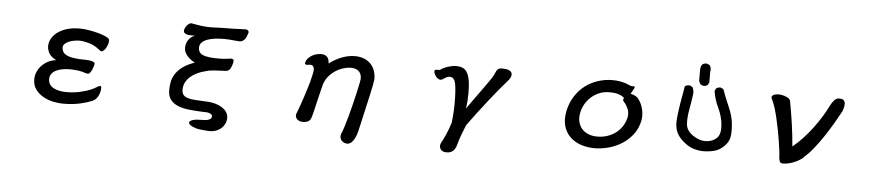

<svg xmlns="http://www.w3.org/2000/svg" viewBox="-46 -959 6591 1442"><g transform="rotate(5 3250.0 -238.5)"><path d="M744.1 -447.3Q748 -433.6 744.1 -417Q740.2 -400.4 732.4 -385.7Q724.6 -371.1 714.8 -361.3Q705.1 -351.6 696.3 -351.6Q691.4 -351.6 684.6 -356.4Q677.7 -361.3 668 -369.1Q657.2 -377.9 642.1 -386.2Q627 -394.5 608.4 -400.9Q589.8 -407.2 569.3 -411.6Q548.8 -416 529.3 -417Q507.8 -417 485.8 -413.1Q463.9 -409.2 446.3 -401.9Q428.7 -394.5 416.5 -383.3Q404.3 -372.1 403.3 -357.4Q403.3 -342.8 408.2 -329.6Q413.1 -316.4 425.8 -306.6Q438.5 -296.9 461.4 -290Q484.4 -283.2 519.5 -280.3Q531.2 -278.3 553.2 -278.3Q575.2 -278.3 597.7 -276.9Q620.1 -275.4 636.7 -270Q653.3 -264.6 653.3 -252.9Q653.3 -247.1 649.4 -234.4Q645.5 -221.7 639.6 -208.5Q633.8 -195.3 626 -185.1Q618.2 -174.8 610.4 -174.8Q607.4 -174.8 600.1 -176.3Q592.8 -177.7 589.8 -178.7Q563.5 -188.5 532.7 -192.4Q502 -196.3 472.7 -196.3Q442.4 -196.3 415.5 -191.4Q388.7 -186.5 368.2 -176.3Q347.7 -166 335.4 -149.4Q323.2 -132.8 323.2 -110.4Q323.2 -66.4 361.8 -44.9Q400.4 -23.4 459 -23.4Q514.6 -23.4 563 -34.2Q611.3 -44.9 647.5 -60.5Q656.2 -64.5 666 -69.8Q675.8 -75.2 684.1 -80.1Q692.4 -85 699.2 -88.4Q706.1 -91.8 709 -91.8Q712.9 -91.8 715.8 -87.9Q718.8 -84 718.8 -80.1Q718.8 -48.8 705.1 -19Q691.4 10.7 663.1 24.4Q628.9 39.1 572.8 52.2Q516.6 65.4 441.4 65.4Q409.2 65.4 369.1 57.1Q329.1 48.8 294.4 29.8Q259.8 10.7 235.8 -20.5Q211.9 -51.8 211.9 -97.7Q211.9 -129.9 224.6 -157.2Q237.3 -184.6 258.3 -205.6Q279.3 -226.6 306.6 -239.7Q334 -252.9 363.3 -255.9Q322.3 -276.4 308.1 -303.2Q293.9 -330.1 293.9 -355.5Q293.9 -382.8 308.1 -410.2Q322.3 -437.5 351.1 -459.5Q379.9 -481.4 421.9 -494.6Q463.9 -507.8 519.5 -507.8Q550.8 -507.8 588.4 -501.5Q626 -495.1 658.7 -486.3Q691.4 -477.5 715.3 -466.8Q739.3 -456.1 744.1 -447.3Z M1402.3 -328.1Q1388.7 -335 1374 -345.2Q1359.4 -355.5 1347.2 -368.7Q1335 -381.8 1327.1 -397.9Q1319.3 -414.1 1319.3 -432.6Q1319.3 -443.4 1322.3 -457Q1325.2 -470.7 1332.5 -484.4Q1339.8 -498 1353 -510.3Q1366.2 -522.5 1385.7 -530.3Q1380.9 -530.3 1375 -529.8Q1369.1 -529.3 1363.3 -529.3Q1354.5 -529.3 1343.3 -530.3Q1332 -531.2 1322.8 -534.2Q1313.5 -537.1 1306.6 -543Q1299.8 -548.8 1299.8 -558.6Q1299.8 -566.4 1304.2 -577.1Q1308.6 -587.9 1315.9 -597.2Q1323.2 -606.4 1332.5 -613.3Q1341.8 -620.1 1350.6 -620.1Q1351.6 -620.1 1359.4 -618.7Q1367.2 -617.2 1376 -615.7Q1384.8 -614.3 1392.6 -612.8Q1400.4 -611.3 1401.4 -611.3Q1462.9 -600.6 1520.5 -603.5Q1578.1 -606.4 1634.8 -606.4Q1676.8 -606.4 1706.5 -608.4Q1736.3 -610.4 1763.7 -610.4Q1764.6 -610.4 1769 -608.9Q1773.4 -607.4 1777.8 -604.5Q1782.2 -601.6 1784.2 -595.7Q1786.1 -589.8 1782.2 -580.1Q1771.5 -543 1755.9 -529.8Q1740.2 -516.6 1722.7 -516.6Q1717.8 -516.6 1706.5 -517.6Q1695.3 -518.6 1679.2 -520Q1663.1 -521.5 1644.5 -522.9Q1626 -524.4 1607.4 -524.4Q1568.4 -524.4 1535.2 -520Q1502 -515.6 1477.1 -505.9Q1452.1 -496.1 1438 -480.5Q1423.8 -464.8 1423.8 -443.4Q1423.8 -403.3 1460 -388.7Q1496.1 -374 1577.1 -374Q1592.8 -374 1608.9 -375Q1625 -376 1638.2 -377.4Q1651.4 -378.9 1659.7 -380.4Q1668 -381.8 1669.9 -381.8Q1691.4 -381.8 1691.4 -367.7Q1691.4 -353.5 1685.5 -336.9Q1679.7 -319.3 1674.3 -309.1Q1668.9 -298.8 1661.1 -293.5Q1653.3 -288.1 1642.1 -286.6Q1630.9 -285.2 1612.3 -285.2Q1589.8 -283.2 1556.2 -282.2Q1522.5 -281.2 1491.2 -271.5Q1457 -263.7 1427.7 -250Q1398.4 -236.3 1376 -216.8Q1353.5 -197.3 1340.8 -172.4Q1328.1 -147.5 1328.1 -118.2Q1328.1 -92.8 1339.8 -78.6Q1351.6 -64.5 1374.5 -57.6Q1397.5 -50.8 1430.2 -48.8Q1462.9 -46.9 1504.9 -44.9Q1527.3 -44.9 1554.7 -40.5Q1582 -36.1 1606.9 -25.9Q1631.8 -15.6 1651.4 1.5Q1670.9 18.6 1677.7 43Q1683.6 63.5 1678.7 85.9Q1673.8 108.4 1659.2 127.9Q1644.5 147.5 1619.6 160.6Q1594.7 173.8 1560.5 174.8Q1560.5 174.8 1548.8 174.3Q1537.1 173.8 1521 172.4Q1504.9 170.9 1486.8 168.9Q1468.8 167 1456.1 163.1Q1425.8 154.3 1410.6 142.6Q1395.5 130.9 1398.9 120.6Q1402.3 110.4 1425.3 103Q1448.2 95.7 1495.1 95.7Q1502.9 95.7 1514.2 95.2Q1525.4 94.7 1536.1 91.8Q1546.9 88.9 1555.2 83.5Q1563.5 78.1 1565.4 68.4Q1567.4 56.6 1560.5 49.8Q1553.7 43 1542.5 39.6Q1531.2 36.1 1518.1 35.6Q1504.9 35.2 1495.1 35.2Q1442.4 33.2 1394.5 28.3Q1346.7 23.4 1309.6 9.3Q1272.5 -4.9 1250.5 -32.2Q1228.5 -59.6 1228.5 -106.4Q1228.5 -134.8 1233.9 -165Q1239.3 -195.3 1256.8 -224.6Q1274.4 -253.9 1309.1 -280.8Q1343.8 -307.6 1402.3 -328.1Z M2572.3 -391.6Q2545.9 -391.6 2515.1 -381.8Q2484.4 -372.1 2455.6 -353Q2426.8 -334 2404.3 -305.2Q2381.8 -276.4 2372.1 -238.3Q2364.3 -207 2356 -172.9Q2347.7 -138.7 2340.3 -106.9Q2333 -75.2 2326.7 -48.8Q2320.3 -22.5 2316.4 -8.8Q2313.5 -1 2311 8.3Q2308.6 17.6 2301.8 25.9Q2294.9 34.2 2282.7 39.6Q2270.5 44.9 2248 44.9Q2230.5 44.9 2218.8 38.6Q2207 32.2 2200.7 23.4Q2194.3 14.6 2193.4 4.4Q2192.4 -5.9 2196.3 -14.6Q2201.2 -26.4 2213.9 -60.5Q2226.6 -94.7 2240.2 -137.2Q2253.9 -179.7 2267.1 -222.2Q2280.3 -264.6 2286.1 -293Q2289.1 -306.6 2293 -323.2Q2296.9 -339.8 2296.9 -354Q2296.9 -368.2 2290 -377.9Q2283.2 -387.7 2264.6 -387.7Q2259.8 -387.7 2253.9 -386.2Q2248 -384.8 2242.2 -384.8Q2236.3 -384.8 2231.9 -387.2Q2227.5 -389.6 2227.5 -397.5Q2231.4 -418 2244.1 -432.1Q2256.8 -446.3 2273.4 -456.1Q2290 -465.8 2308.6 -470.2Q2327.1 -474.6 2343.8 -474.6Q2371.1 -474.6 2387.2 -458.5Q2403.3 -442.4 2403.3 -409.2Q2449.2 -443.4 2498.5 -462.4Q2547.9 -481.4 2597.7 -481.4Q2630.9 -481.4 2660.2 -471.2Q2689.5 -460.9 2710.9 -440.9Q2732.4 -420.9 2744.6 -390.6Q2756.8 -360.4 2756.8 -321.3Q2754.9 -295.9 2732.9 -196.8Q2710.9 -97.7 2671.9 72.3Q2664.1 104.5 2654.3 125Q2644.5 145.5 2634.3 157.7Q2624 169.9 2613.8 174.3Q2603.5 178.7 2593.8 178.7Q2586.9 178.7 2575.2 174.8Q2563.5 170.9 2554.2 161.6Q2544.9 152.3 2541.5 137.7Q2538.1 123 2546.9 101.6Q2554.7 84 2565.9 48.3Q2577.1 12.7 2588.9 -30.8Q2600.6 -74.2 2612.3 -121.6Q2624 -168.9 2633.3 -209.5Q2642.6 -250 2648.4 -279.8Q2654.3 -309.6 2654.3 -318.4Q2654.3 -349.6 2635.3 -370.6Q2616.2 -391.6 2572.3 -391.6Z M3212.9 -386.7Q3201.2 -406.2 3200.2 -416Q3199.2 -425.8 3204.1 -429.7Q3209 -433.6 3217.3 -433.1Q3225.6 -432.6 3234.4 -432.6Q3243.2 -434.6 3248 -438.5Q3252.9 -442.4 3255.9 -444.3Q3282.2 -459 3311.5 -466.3Q3340.8 -473.6 3360.4 -473.6Q3387.7 -473.6 3408.2 -465.3Q3428.7 -457 3442.4 -435.1Q3456.1 -413.1 3462.9 -375.5Q3469.7 -337.9 3469.7 -278.3Q3469.7 -252.9 3467.8 -223.1Q3465.8 -193.4 3460.9 -162.1Q3482.4 -193.4 3507.8 -228Q3533.2 -262.7 3557.1 -296.4Q3581.1 -330.1 3602.1 -359.4Q3623 -388.7 3635.7 -408.2Q3647.5 -426.8 3653.3 -441.4Q3659.2 -456.1 3665 -465.8Q3670.9 -475.6 3679.7 -480.5Q3688.5 -485.4 3706.1 -485.4Q3737.3 -485.4 3755.4 -478Q3773.4 -470.7 3778.3 -458Q3783.2 -445.3 3776.9 -428.2Q3770.5 -411.1 3752.9 -392.6Q3752 -390.6 3750.5 -389.2Q3749 -387.7 3747.1 -385.7Q3725.6 -362.3 3691.9 -321.3Q3658.2 -280.3 3620.1 -231.9Q3582 -183.6 3543.5 -132.8Q3504.9 -82 3473.6 -38.1Q3459 -3.9 3445.3 32.7Q3431.6 69.3 3417 121.1Q3409.2 147.5 3391.6 163.1Q3374 178.7 3342.8 178.7Q3324.2 178.7 3312.5 171.9Q3300.8 165 3295.9 154.8Q3291 144.5 3291.5 132.3Q3292 120.1 3297.9 109.4Q3312.5 84 3329.6 45.4Q3346.7 6.8 3363.3 -44.9Q3368.2 -81.1 3370.6 -121.1Q3373 -161.1 3373 -198.2Q3373 -288.1 3363.8 -338.4Q3354.5 -388.7 3320.3 -388.7Q3307.6 -388.7 3298.8 -384.8Q3290 -380.9 3282.2 -375.5Q3274.4 -370.1 3267.1 -365.7Q3259.8 -361.3 3250 -360.4Q3243.2 -360.4 3231.4 -367.7Q3219.7 -375 3212.9 -386.7Z M4706.1 -438.5Q4710 -434.6 4710 -429.7Q4707 -422.9 4700.2 -410.6Q4693.4 -398.4 4682.6 -378.9Q4692.4 -378.9 4703.1 -375Q4713.9 -371.1 4722.2 -366.2Q4730.5 -361.3 4735.8 -356.4Q4741.2 -351.6 4742.2 -349.6Q4770.5 -312.5 4779.8 -267.6Q4789.1 -222.7 4781.2 -184.6Q4769.5 -127.9 4736.8 -84Q4704.1 -40 4657.7 -9.8Q4611.3 20.5 4556.2 35.6Q4501 50.8 4444.3 50.8Q4386.7 49.8 4338.9 32.2Q4291 14.6 4259.3 -18.6Q4227.5 -51.8 4214.8 -99.1Q4202.1 -146.5 4213.9 -207Q4227.5 -272.5 4259.8 -322.3Q4292 -372.1 4335.9 -404.8Q4379.9 -437.5 4432.6 -454.1Q4485.4 -470.7 4541 -470.7Q4569.3 -470.7 4602.1 -464.8Q4634.8 -459 4657.2 -448.2Q4672.9 -440.4 4681.2 -439Q4689.5 -437.5 4693.8 -437.5Q4698.2 -437.5 4700.2 -438.5Q4702.1 -439.5 4706.1 -438.5ZM4647.5 -305.7Q4645.5 -307.6 4641.1 -312Q4636.7 -316.4 4633.8 -321.8Q4630.9 -327.1 4631.3 -333Q4631.8 -338.9 4637.7 -343.8Q4621.1 -360.4 4592.8 -369.1Q4564.5 -377.9 4532.2 -377.9Q4485.4 -378.9 4448.7 -363.8Q4412.1 -348.6 4385.3 -323.7Q4358.4 -298.8 4341.8 -268.6Q4325.2 -238.3 4319.3 -208Q4310.5 -168 4318.4 -136.7Q4326.2 -105.5 4345.7 -83.5Q4365.2 -61.5 4395 -49.8Q4424.8 -38.1 4460 -38.1Q4502.9 -38.1 4539.6 -50.8Q4576.2 -63.5 4604.5 -85.9Q4632.8 -108.4 4650.9 -138.2Q4668.9 -168 4675.8 -200.2Q4682.6 -234.4 4671.9 -261.2Q4661.1 -288.1 4647.5 -305.7Z M5256.8 2Q5216.8 0 5181.6 -12.7Q5146.5 -25.4 5108.4 -58.6Q5070.3 -91.8 5055.7 -130.4Q5041 -168.9 5045.9 -223.6Q5050.8 -278.3 5061.5 -342.8Q5072.3 -407.2 5084 -471.7Q5099.6 -483.4 5121.1 -481.4L5140.6 -471.7Q5156.2 -446.3 5150.4 -411.1Q5142.6 -352.5 5131.8 -294.9Q5121.1 -237.3 5125 -189Q5128.9 -140.6 5179.7 -106.4Q5230.5 -72.3 5279.8 -75.2Q5329.1 -78.1 5358.9 -107.4Q5388.7 -136.7 5383.3 -203.6Q5377.9 -270.5 5348.6 -331.1Q5319.3 -391.6 5309.6 -456.1L5319.3 -475.6Q5333 -487.3 5354.5 -485.4L5374 -475.6Q5397.5 -411.1 5425.8 -346.7Q5454.1 -282.2 5460 -227.5Q5465.8 -172.9 5460.9 -130.4Q5456.1 -87.9 5420.9 -52.7Q5385.7 -17.6 5344.7 -7.8Q5303.7 2 5256.8 2ZM5218.8 -487.3 5199.2 -497.1 5187.5 -520.5V-598.6Q5185.5 -626 5199.2 -645.5Q5214.8 -658.2 5236.3 -655.3L5256.8 -645.5Q5270.5 -626 5264.6 -594.7V-516.6L5254.9 -497.1Q5240.2 -485.4 5218.8 -487.3Z M5739.3 -444.3Q5740.2 -461.9 5762.2 -468.3Q5784.2 -474.6 5809.6 -471.2Q5835 -467.8 5856.9 -456.5Q5878.9 -445.3 5881.8 -427.7L5884.8 -408.2Q5890.6 -377 5897 -338.9Q5903.3 -300.8 5909.2 -259.3Q5915 -217.8 5919.9 -174.8Q5924.8 -131.8 5927.7 -91.8Q5966.8 -123 6004.9 -164.1Q6043 -205.1 6075.7 -249Q6108.4 -293 6135.7 -337.4Q6163.1 -381.8 6181.6 -420.9Q6193.4 -444.3 6210 -463.4Q6226.6 -482.4 6251 -481.4Q6276.4 -480.5 6284.2 -468.8Q6292 -457 6292 -445.3Q6292 -418.9 6278.3 -385.7Q6255.9 -343.8 6226.1 -293Q6196.3 -242.2 6163.1 -192.4Q6129.9 -142.6 6094.7 -98.1Q6059.6 -53.7 6025.4 -24.4Q6018.6 -14.6 6002.4 -3.4Q5986.3 7.8 5964.8 18.1Q5943.4 28.3 5918 35.2Q5892.6 42 5868.2 42Q5848.6 42 5843.8 28.8Q5838.9 15.6 5836.9 -3.9Q5836.9 -21.5 5833 -52.2Q5829.1 -83 5823.2 -121.6Q5817.4 -160.2 5809.1 -202.1Q5800.8 -244.1 5792 -283.2Q5783.2 -322.3 5773.4 -355.5Q5763.7 -388.7 5754.9 -408.2Q5746.1 -426.8 5739.3 -444.3Z"/></g></svg>

Font: JasonHandwriting1
Style: Regular
Weight: 400
Version: Version 1.48.20